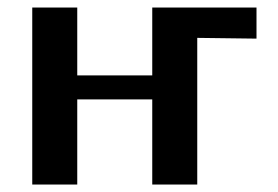

<svg xmlns="http://www.w3.org/2000/svg" viewBox="-20 -492 740 512"><path d="M66 0V-472H186V-291H386V-472H664V-389L506 -391V0H386V-227H186V0Z"/></svg>

Font: Coval
Style: ExtraBold
Weight: 800
Foundry: Context Ltd
Version: Version 001.000